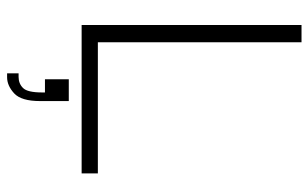

<svg xmlns="http://www.w3.org/2000/svg" viewBox="-192 -498 911 568"><g transform="rotate(90 264.0 -214.5)"><path d="M215 38V108.5H254V117Q254 160 241 173.2Q228 186.5 208 186.5H197.5V220.5H209Q234 220.5 256.8 199.5Q279.5 178.5 279.5 123V38ZM493.5 0V-48H105.5V-650.5H54.5V0Z"/></g></svg>

Font: Overused Grotesk Light
Style: Regular
Weight: 300
Designer: RandomMaerks
Version: Version 0.005